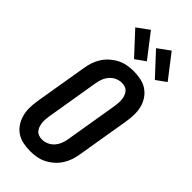

<svg xmlns="http://www.w3.org/2000/svg" viewBox="-305 -1042 1110 1110"><g transform="rotate(45 250.0 -487.0)"><path d="M206 8Q176 8 147 2Q118 -4 95 -19.5Q72 -35 56.5 -58.5Q41 -82 33.5 -110Q26 -138 26.5 -167.5Q27 -197 32 -228L86 -552Q90 -578 98.5 -603Q107 -628 121.5 -650.5Q136 -673 157 -691.5Q178 -710 202 -722Q226 -734 252 -738.5Q278 -743 303 -743Q333 -743 362 -737Q391 -731 414 -715.5Q437 -700 453 -676.5Q469 -653 476 -625Q483 -597 482.5 -567.5Q482 -538 477 -507L423 -183Q419 -157 410.5 -132Q402 -107 387.5 -84.5Q373 -62 352 -43.5Q331 -25 307 -13Q283 -1 257 3.5Q231 8 206 8ZM207 -88Q227 -88 247 -97Q267 -106 281 -122.5Q295 -139 302.5 -158.5Q310 -178 313 -198L367 -523Q369 -537 370 -551.5Q371 -566 369.5 -579.5Q368 -593 363.5 -605.5Q359 -618 350.5 -628Q342 -638 329 -642.5Q316 -647 302 -647Q282 -647 262 -638Q242 -629 228 -612.5Q214 -596 206.5 -576.5Q199 -557 196 -537L142 -212Q140 -198 139 -183.5Q138 -169 139.5 -155.5Q141 -142 145.5 -129.5Q150 -117 158.5 -107Q167 -97 180 -92.5Q193 -88 207 -88ZM425 -793 300 -928 374 -982 486 -837ZM255 -793 130 -928 204 -982 316 -837Z"/></g></svg>

Font: Iosevka SS04
Style: Bold Italic
Weight: 700
Italic angle: -9°
Monospace: yes
Designer: Belleve Invis
Foundry: Belleve Invis
Version: Version 19.0.0; ttfautohint (v1.8.4)